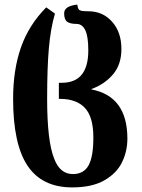

<svg xmlns="http://www.w3.org/2000/svg" viewBox="-20 -570 616 835"><path d="M37 -140Q37 -266 71 -363.5Q105 -461 181 -538L219 -511Q200 -446 192.5 -360.5Q185 -275 185 -139Q185 45 216 121Q241 187 297 187Q344 187 365 149.5Q386 112 386 28Q386 -62 349 -101Q312 -140 241 -140H236V-210H249Q364 -210 364 -351Q364 -413 350.5 -439.5Q337 -466 313 -466Q285 -466 272 -475.5Q259 -485 259 -512Q259 -544 316 -550Q318 -536 321.5 -530.5Q325 -525 334 -523Q343 -521 364 -521Q427 -521 467.5 -475.5Q508 -430 508 -357Q508 -289 471 -246Q434 -203 378 -183V-181Q534 -151 534 33Q534 88 510.5 136Q487 184 433.5 214.5Q380 245 294 245Q163 245 100 151Q37 57 37 -140Z"/></svg>

Font: Noto Serif Georgian Bold Cond
Style: Regular
Weight: 700
Width: 3
Designer: Monotype Design team
Foundry: Monotype Imaging Inc.
Version: Version 1.000